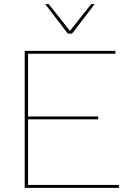

<svg xmlns="http://www.w3.org/2000/svg" viewBox="-20 -905 623 925"><path d="M553 -14V0H105H99V-660H115H536V-646H115V-344H453V-330H115V-14ZM327 -743H307L198 -885H215L317 -756L419 -885H436Z"/></svg>

Font: Work Sans Thin
Style: Regular
Weight: 260
Designer: Wei Huang
Foundry: Wei Huang
Version: Version 1.500